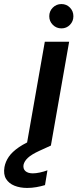

<svg xmlns="http://www.w3.org/2000/svg" viewBox="-108 -718 384 947"><path d="M23 0 113 -512H233L143 0ZM195 -578Q170 -578 152.5 -595.5Q135 -613 135 -638Q135 -663 152.5 -680.5Q170 -698 195 -698Q220 -698 237 -680.5Q254 -663 254 -638Q254 -613 237 -595.5Q220 -578 195 -578ZM26 209Q-9 209 -36.5 198Q-64 187 -78 164.5Q-92 142 -86 106Q-81 79 -64.5 55Q-48 31 -14.5 8Q19 -15 75 -37L126 -57L143 0L86 26Q47 44 29.5 60.5Q12 77 8 95Q5 115 17.5 126Q30 137 54 137Q69 137 88 133Q107 129 126 122L114 195Q94 201 71.5 205Q49 209 26 209Z"/></svg>

Font: DM Sans 12pt SemiBold
Style: Italic
Weight: 600
Italic angle: -10°
Version: Version 4.004;gftools[0.9.30]